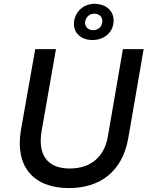

<svg xmlns="http://www.w3.org/2000/svg" viewBox="-20 -951 759 981"><path d="M332 10C493 10 605 -76 635 -243L714 -700H608L531 -253C513 -149 443 -90 336 -90C223 -90 171 -159 193 -284L266 -700H160L87 -287C55 -98 153 10 332 10ZM441 -747C501 -742 550 -776 559 -828C569 -884 533 -926 474 -931C417 -936 369 -901 359 -845C350 -793 385 -751 441 -747ZM451 -797C426 -800 412 -818 415 -841C420 -867 441 -883 466 -881C492 -879 507 -859 502 -834C498 -810 477 -795 451 -797Z"/></svg>

Font: Fixel Display 20240404 Medium
Style: Italic
Weight: 500
Italic angle: -10°
Designer: AlfaBravo + MacPaw
Foundry: Kyrylo Tkachov, Marchela Mozhyna, Serhii Makarenko, Maria Weinstein, Zakhar Kryvoshyya
Version: Version 1.211;Glyphs 3.2 (3225)